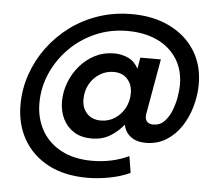

<svg xmlns="http://www.w3.org/2000/svg" viewBox="-57 -719 1144 996"><g transform="rotate(5 514.5 -221.0)"><path d="M434 212Q313 212 228.5 167Q144 122 99.5 43.5Q55 -35 55 -135Q55 -216 81 -292.5Q107 -369 155 -434.5Q203 -500 269 -549.5Q335 -599 416.5 -626.5Q498 -654 590 -654Q702 -654 787 -612.5Q872 -571 919.5 -496.5Q967 -422 967 -322Q967 -265 951 -207Q935 -149 903.5 -101Q872 -53 825.5 -24Q779 5 719 5Q672 5 642 -17Q612 -39 603 -79Q573 -42 532.5 -17.5Q492 7 437 7Q383 7 345.5 -16.5Q308 -40 288 -80.5Q268 -121 268 -171Q268 -222 286.5 -270.5Q305 -319 338.5 -358Q372 -397 417 -420Q462 -443 516 -443Q557 -443 591 -426.5Q625 -410 643 -374L653 -433H760L710 -150Q709 -146 708.5 -141.5Q708 -137 708 -133Q708 -113 719 -103Q730 -93 750 -93Q784 -93 807 -116.5Q830 -140 844 -175.5Q858 -211 864 -247.5Q870 -284 870 -309Q870 -389 832.5 -446.5Q795 -504 729 -534.5Q663 -565 575 -565Q486 -565 409 -531.5Q332 -498 274.5 -440Q217 -382 184.5 -308Q152 -234 152 -153Q152 -75 186.5 -12.5Q221 50 288 86Q355 122 450 122Q500 122 548 112Q596 102 641 81L655 167Q609 189 548.5 200.5Q488 212 434 212ZM477 -90Q518 -90 550.5 -111.5Q583 -133 601.5 -168Q620 -203 620 -245Q620 -289 594 -318Q568 -347 522 -347Q484 -347 451 -327Q418 -307 398 -272Q378 -237 378 -191Q378 -147 404.5 -118.5Q431 -90 477 -90Z"/></g></svg>

Font: Rethink Sans
Style: Bold Italic
Weight: 700
Italic angle: -10°
Designer: The Rethink Sans project authors (Hans Thiessen). DM Sans designed by Colophon Foundry.
Foundry: Rethink Communications LLC
Version: Version 1.001